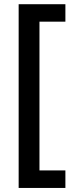

<svg xmlns="http://www.w3.org/2000/svg" viewBox="-20 -739 359 919"><path d="M293 160.6H69.3V-718.8H293V-635.3H168.9V76.7H293Z"/></svg>

Font: Open Sans SemiCondensed SemiBold
Style: Regular
Weight: 600
Width: 4
Designer: Monotype Design Team
Foundry: Monotype Imaging Inc.
Version: Version 3.000